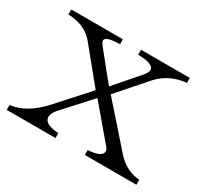

<svg xmlns="http://www.w3.org/2000/svg" viewBox="-107 -639 823 777"><g transform="rotate(30 304.5 -251.0)"><path d="M22.9 -492.2H264.2V-469.2Q196.8 -467.8 196.8 -448.2Q196.8 -439.5 210.9 -422.4L311 -298.8L409.2 -412.1Q422.9 -427.7 422.9 -440.4Q422.9 -467.8 349.1 -469.2V-492.2H577.1V-469.2Q499 -461.4 450.2 -408.2L333 -274.9L497.1 -88.9Q543.9 -37.1 606 -32.7V-9.8H365.2V-32.7Q431.2 -37.1 431.2 -64.9Q431.2 -73.2 422.9 -82.5L293.9 -234.9L181.2 -110.8Q160.2 -88.9 160.2 -69.8Q160.2 -37.1 228 -32.7V-9.8H0V-32.7Q72.3 -40.5 140.1 -112.8L272 -258.8L140.6 -419.4Q100.1 -466.3 22.9 -469.2Z"/></g></svg>

Font: I.MingCP
Style: Regular
Weight: 400
Designer: I.Font Project
Version: Version 8.000; Sep 06, 2022